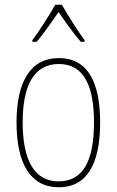

<svg xmlns="http://www.w3.org/2000/svg" viewBox="-20 -783 495 813"><path d="M242 -763H214C190 -720 143 -647 117 -613V-606H135C165 -640 202 -695 228 -732C255 -693 291 -641 322 -606H338V-613C319 -638 267 -718 242 -763ZM404 -264C404 -428 356 -537 229 -537C111 -537 50 -440 50 -265C50 -88 110 10 229 10C347 10 404 -87 404 -264ZM76 -265C76 -423 125 -512 229 -512C339 -512 378 -413 378 -265C378 -102 332 -15 228 -15C124 -15 76 -107 76 -265Z"/></svg>

Font: Noto Sans Thai Looped Condensed Thin
Style: Regular
Weight: 100
Width: 3
Designer: Sasikarn Vongin, Ben Mitchell
Foundry: The Fontpad Ltd
Version: Version 1.001